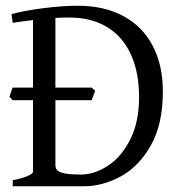

<svg xmlns="http://www.w3.org/2000/svg" viewBox="-20 -650 633 670"><path d="M548.3 -330.1Q548.3 -215.8 505.9 -141.6Q463.4 -67.4 400.1 -33.7Q336.9 0 272.9 0H24.4V-21Q56.6 -27.3 75.9 -35.6Q95.2 -43.9 95.2 -50.8V-300.3H23.9L13.2 -312.5Q18.1 -329.1 23.9 -344.2H95.2V-580.1Q102.5 -581.1 46.9 -573.7Q39.1 -572.3 24.4 -570.3L20 -600.6Q64 -612.8 130.1 -621.3Q196.3 -629.9 252.9 -629.9Q343.3 -629.9 409.9 -594.2Q476.6 -558.6 512.5 -491Q548.3 -423.3 548.3 -330.1ZM465.3 -311Q465.3 -397.5 436.8 -460Q408.2 -522.5 353.5 -555.7Q298.8 -588.9 221.2 -588.9Q196.8 -588.9 173.3 -587.4V-344.2H299.8L312 -333L299.8 -300.3H173.3V-75.2Q173.3 -64.5 178.2 -57.6Q185.5 -48.8 205.1 -44.9Q224.6 -41 262.2 -41Q310.1 -41 356.9 -71.8Q403.8 -102.5 434.6 -163.6Q465.3 -224.6 465.3 -311Z"/></svg>

Font: David Libre
Style: Regular
Weight: 400
Version: Version 1.000